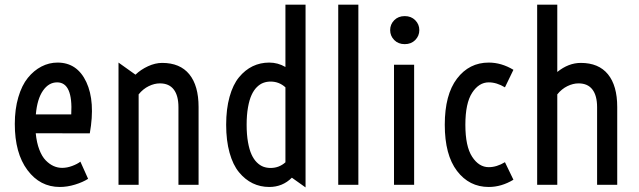

<svg xmlns="http://www.w3.org/2000/svg" viewBox="-20 -798 2761 829"><path d="M238.3 9.3Q152.8 9.3 98.4 -63.7Q43.9 -136.7 43.9 -262.7Q43.9 -326.7 59.1 -378.2Q74.2 -429.7 100.1 -461.7Q126 -493.7 158.9 -510.7Q191.9 -527.8 228.5 -527.8Q313.5 -527.8 352.8 -443.6Q392.1 -359.4 367.7 -222.2L134.3 -222.7Q138.2 -182.1 149.7 -152.1Q161.1 -122.1 177.5 -105.5Q193.8 -88.9 211.4 -81.1Q229 -73.2 248.5 -73.2Q269.5 -73.2 291.7 -81.5Q314 -89.8 327.1 -100.1L360.4 -25.9Q337.4 -11.2 304 -1Q270.5 9.3 238.3 9.3ZM134.8 -304.2H287.6Q295.4 -442.4 226.6 -442.4Q190.4 -442.4 165.5 -406.5Q140.6 -370.6 134.8 -304.2Z M491.7 0V-527.8L564.9 -475.6Q587.9 -497.6 619.1 -512Q650.4 -526.4 680.2 -526.4Q757.3 -526.4 797.4 -477.3Q837.4 -428.2 837.4 -335.9V0H750.5V-335Q750.5 -385.3 730.2 -411.6Q710 -438 670.4 -438Q646.5 -438 622.1 -426Q597.7 -414.1 578.6 -390.6V0Z M1142.6 9.3Q1104 9.3 1071 -6.6Q1038.1 -22.5 1012 -54.2Q985.8 -85.9 971.2 -138.4Q956.5 -190.9 956.5 -259.3Q956.5 -327.6 971.2 -380.1Q985.8 -432.6 1012 -464.4Q1038.1 -496.1 1071 -512Q1104 -527.8 1142.6 -527.8Q1179.7 -527.8 1212.4 -508.8V-777.8H1299.3V11.2L1240.2 -30.8Q1200.2 9.3 1142.6 9.3ZM1148.4 -72.8Q1185.1 -72.8 1212.4 -97.2V-420.9Q1185.1 -445.8 1148.4 -445.8Q1131.8 -445.8 1117.2 -440.4Q1102.5 -435.1 1089.1 -421.9Q1075.7 -408.7 1066.2 -387.9Q1056.6 -367.2 1050.8 -334.5Q1044.9 -301.8 1044.9 -259.3Q1044.9 -216.8 1050.8 -184.1Q1056.6 -151.4 1066.2 -130.6Q1075.7 -109.9 1089.1 -96.7Q1102.5 -83.5 1117.2 -78.1Q1131.8 -72.8 1148.4 -72.8Z M1440.4 0V-777.8H1527.3V0Z M1772.9 -625.2Q1755.4 -607.4 1727.5 -607.4Q1699.7 -607.4 1682.1 -625.2Q1664.6 -643.1 1664.6 -668Q1664.6 -692.9 1682.1 -710.7Q1699.7 -728.5 1727.5 -728.5Q1755.4 -728.5 1772.9 -710.7Q1790.5 -692.9 1790.5 -668Q1790.5 -643.1 1772.9 -625.2ZM1681.2 0V-518.6H1768.1V0Z M2090.3 9.3Q2005.9 9.3 1953.1 -60.1Q1900.4 -129.4 1900.4 -259.3Q1900.4 -389.2 1953.1 -458.5Q2005.9 -527.8 2090.3 -527.8Q2145 -527.8 2196.8 -496.6L2160.2 -420.9Q2124.5 -442.4 2090.3 -442.4Q2047.9 -442.4 2018.6 -397.5Q1989.3 -352.5 1989.3 -259.3Q1989.3 -166 2018.6 -121.1Q2047.9 -76.2 2090.3 -76.2Q2124.5 -76.2 2160.2 -97.7L2196.8 -22Q2145 9.3 2090.3 9.3Z M2299.3 0V-777.8H2386.2V-487.3Q2434.6 -526.4 2487.8 -526.4Q2564.9 -526.4 2605 -477.3Q2645 -428.2 2645 -335.9V0H2558.1V-335Q2558.1 -385.3 2537.8 -411.6Q2517.6 -438 2478 -438Q2454.1 -438 2429.7 -426Q2405.3 -414.1 2386.2 -390.6V0Z"/></svg>

Font: Voltaire
Style: Regular
Weight: 400
Designer: Yvonne Schttler
Foundry: Yvonne Schttler
Version: Version 1.003